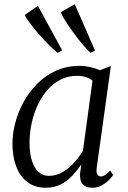

<svg xmlns="http://www.w3.org/2000/svg" viewBox="-20 -874 601 904"><path d="M435.5 -85Q432 -60.5 439.2 -51.8Q446.5 -43 454.5 -43Q464.5 -43 474.8 -50.2Q485 -57.5 499 -71L512.5 -50Q509 -43.5 495.5 -29Q482 -14.5 461 -2.2Q440 10 414 10Q386.5 10 370.8 -5.2Q355 -20.5 357 -56.5L362.5 -99Q344.5 -73 321.2 -47.8Q298 -22.5 267.2 -6.2Q236.5 10 196 10Q144 10 109 -16.8Q74 -43.5 56.2 -90.5Q38.5 -137.5 38.5 -197.5Q38.5 -244 51.8 -295Q65 -346 91 -393.5Q117 -441 155.2 -479.8Q193.5 -518.5 244 -541.2Q294.5 -564 357 -564Q378 -564 404 -558.2Q430 -552.5 450.5 -543.5L502 -562.5ZM415.5 -494Q401 -506 382.2 -511.5Q363.5 -517 342 -517Q299.5 -517 264.2 -498.8Q229 -480.5 202 -449Q175 -417.5 156.5 -376.8Q138 -336 128.5 -291.2Q119 -246.5 119 -202Q119 -150.5 130.8 -115.5Q142.5 -80.5 162.8 -63.2Q183 -46 209.5 -46Q238 -46 262.2 -57.2Q286.5 -68.5 307 -86.5Q327.5 -104.5 343.5 -125Q359.5 -145.5 370.5 -164ZM251.5 -625Q233.5 -639 209.2 -663.5Q185 -688 161.2 -715.2Q137.5 -742.5 119.8 -766.5Q102 -790.5 96 -803.5L158.5 -846.5L272.5 -637.5ZM406.5 -625Q389 -640.5 367 -667Q345 -693.5 323.8 -722.8Q302.5 -752 286.8 -777.2Q271 -802.5 266 -816.5L332 -854L427.5 -636Z"/></svg>

Font: Merriweather 28pt Light
Style: Italic
Weight: 300
Italic angle: -7.8°
Version: Version 2.101